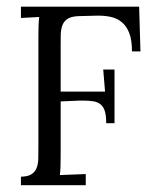

<svg xmlns="http://www.w3.org/2000/svg" viewBox="-20 -544 450 564"><path d="M158.2 -89.4Q158.2 -68.8 157.7 -54.2Q157.2 -39.6 155.8 -29.8L231.9 -32.7V0H41.5V-24.9Q62.5 -25.4 73 -32.5Q83.5 -39.6 87.9 -51.5Q92.3 -63.5 92.5 -80.1Q92.8 -96.7 92.8 -116.7V-439.9Q92.8 -455.6 93.3 -469.2Q93.8 -482.9 95.2 -494.1L41.5 -491.2V-524.4H388.7L392.6 -393.1H367.7Q367.7 -426.3 359.6 -447Q351.6 -467.8 337.4 -479.2Q323.2 -490.7 304.4 -494.6Q285.6 -498.5 264.2 -498L210 -496.6Q189 -495.6 178.2 -488.5Q167.5 -481.4 163.1 -469.2Q158.7 -457 158.4 -440.4Q158.2 -423.8 158.2 -404.3V-274.9H288.6L283.2 -339.8H316.4V-182.1H292Q292 -204.1 288.1 -217Q284.2 -230 275.9 -237.1Q267.6 -244.1 254.9 -246.3Q242.2 -248.5 224.6 -248.5Q219.2 -248.5 213.9 -248.5Q208.5 -248.5 158.2 -246.1Z"/></svg>

Font: Parastoo Print
Style: Print
Weight: 400
Foundry: Saber Rastikerdar (saber.rastikerdar@gmail.com)
Version: Version 1.0.0-alpha5